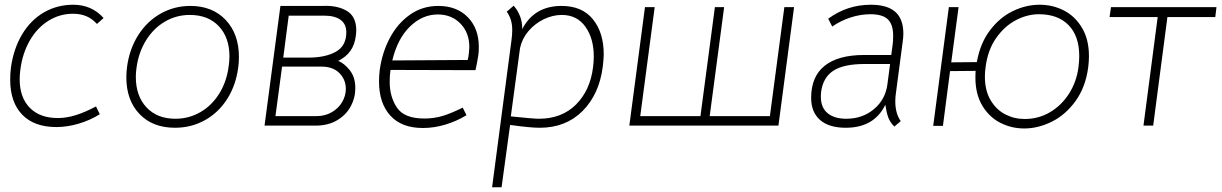

<svg xmlns="http://www.w3.org/2000/svg" viewBox="-20 -530 5157 810"><path d="M23 -194Q23 -219 26 -244Q37 -324 73 -384.5Q109 -445 165 -477.5Q221 -510 289 -510Q367 -510 417 -454L389 -429Q369 -451 344.5 -461.5Q320 -472 288 -472Q232 -472 184.5 -442.5Q137 -413 106 -359.5Q75 -306 66 -237Q63 -216 63 -196Q63 -119 105.5 -75.5Q148 -32 224 -32Q260 -32 299 -44Q338 -56 385 -81L401 -48Q359 -22 311 -8Q263 6 218 6Q124 6 73.5 -46.5Q23 -99 23 -194Z M513 -204Q513 -226 516 -248Q526 -323 563 -381.5Q600 -440 657.5 -472.5Q715 -505 783 -505Q876 -505 932 -446Q988 -387 988 -289Q988 -268 985 -245Q975 -170 938.5 -112.5Q902 -55 844.5 -23Q787 9 718 9Q624 9 568.5 -49Q513 -107 513 -204ZM945 -253Q948 -273 948 -292Q948 -372 903 -419.5Q858 -467 781 -467Q724 -467 676 -439Q628 -411 596.5 -360.5Q565 -310 556 -245Q553 -224 553 -206Q553 -125 598 -77Q643 -29 720 -29Q777 -29 825.5 -57Q874 -85 905.5 -136Q937 -187 945 -253Z M1341 -505Q1402 -508 1442.5 -484.5Q1483 -461 1483 -402Q1483 -394 1481 -378Q1476 -340 1458 -315Q1440 -290 1407 -273Q1431 -264 1455 -234.5Q1479 -205 1479 -158Q1479 -117 1459.5 -81Q1440 -45 1402 -22.5Q1364 0 1311 0H1096L1163 -505ZM1441 -394Q1441 -428 1417 -446Q1393 -464 1347 -464H1198L1175 -287H1282Q1352 -287 1396.5 -311.5Q1441 -336 1441 -394ZM1439 -155Q1439 -194 1412 -221.5Q1385 -249 1336 -249H1170L1142 -40H1314Q1351 -40 1379.5 -56.5Q1408 -73 1423.5 -99.5Q1439 -126 1439 -155Z M1627 -231Q1624 -213 1624 -185Q1624 -121 1655 -75.5Q1686 -30 1770 -30Q1811 -30 1847.5 -41Q1884 -52 1932 -76L1948 -44Q1907 -19 1859.5 -4.5Q1812 10 1764 10Q1674 10 1626.5 -42.5Q1579 -95 1579 -186Q1579 -210 1582 -235Q1592 -308 1624.5 -369.5Q1657 -431 1709.5 -468Q1762 -505 1829 -505Q1907 -505 1953.5 -457.5Q2000 -410 2000 -332Q2000 -310 1998 -298Q1994 -270 1986 -234L1628 -235ZM1635 -275 1953 -277Q1956 -287 1958 -305Q1960 -323 1960 -331Q1960 -392 1922.5 -430.5Q1885 -469 1827 -469Q1762 -469 1709.5 -418Q1657 -367 1635 -275Z M2527 -301Q2527 -285 2523 -249Q2508 -132 2437.5 -61.5Q2367 9 2257 9Q2216 9 2132 -3L2096 260H2056L2138 -362Q2141 -385 2141 -402Q2141 -427 2135.5 -445Q2130 -463 2118 -481L2147 -506Q2165 -486 2174.5 -460Q2184 -434 2183 -407Q2234 -505 2349 -505Q2436 -505 2481.5 -448.5Q2527 -392 2527 -301ZM2482 -247Q2485 -270 2485 -292Q2485 -368 2449.5 -417.5Q2414 -467 2350 -467Q2312 -467 2274.5 -449Q2237 -431 2210 -399.5Q2183 -368 2174 -328L2135 -39Q2231 -29 2253 -29Q2350 -29 2410 -89Q2470 -149 2482 -247Z M2635 0 2701 -500H2742L2681 -40H2935L2996 -500H3035L2974 -40H3228L3289 -500H3330L3264 0Z M3715 -88Q3668 9 3548 9Q3477 9 3439.5 -24Q3402 -57 3402 -117Q3402 -207 3459 -252.5Q3516 -298 3625 -298H3740L3746 -343Q3748 -356 3748 -379Q3748 -427 3725.5 -448.5Q3703 -470 3652 -470Q3611 -470 3569 -456.5Q3527 -443 3491 -418L3474 -451Q3554 -510 3654 -510Q3723 -510 3757 -480Q3791 -450 3791 -388Q3791 -372 3788 -352L3760 -140Q3757 -121 3757 -103Q3757 -51 3780 -19L3753 4Q3735 -14 3727.5 -34Q3720 -54 3715 -88ZM3724 -176 3735 -260H3627Q3539 -260 3495.5 -231.5Q3452 -203 3444 -142Q3443 -135 3443 -121Q3443 -76 3471.5 -52.5Q3500 -29 3550 -29Q3619 -29 3667.5 -70Q3716 -111 3724 -176Z M4095 -203Q4095 -221 4096 -231L3988 -230L3958 1H3917L3983 -500H4024L3993 -267L4101 -268Q4115 -347 4156 -401.5Q4197 -456 4252.5 -483Q4308 -510 4366 -510Q4421 -510 4468 -486Q4515 -462 4544.5 -413Q4574 -364 4574 -293Q4574 -271 4571 -247Q4560 -163 4518 -104.5Q4476 -46 4418 -17Q4360 12 4301 12Q4247 12 4200 -12Q4153 -36 4124 -84.5Q4095 -133 4095 -203ZM4530 -248Q4533 -272 4533 -294Q4533 -378 4488 -424Q4443 -470 4363 -470Q4314 -470 4266 -445Q4218 -420 4182.5 -369.5Q4147 -319 4138 -247Q4135 -226 4135 -207Q4135 -148 4159 -107.5Q4183 -67 4221 -47.5Q4259 -28 4303 -28Q4361 -28 4409.5 -56.5Q4458 -85 4490 -135Q4522 -185 4530 -248Z M4864 -458H4661L4667 -500H5112L5107 -458H4905L4845 0H4804Z"/></svg>

Font: Bellota Text Light
Style: Italic
Weight: 300
Italic angle: -7.5°
Designer: Kemie Guaida
Foundry: Kemie Guaida
Version: Version 4.001